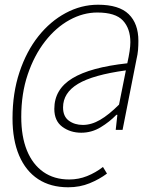

<svg xmlns="http://www.w3.org/2000/svg" viewBox="-20 -650 640 813"><path d="M269 143Q194 143 141.5 108.5Q89 74 61 8.5Q33 -57 33 -149Q33 -256 62.5 -344.5Q92 -433 142.5 -496.5Q193 -560 258.5 -595Q324 -630 395 -630Q484 -630 525 -590Q566 -550 566 -477Q566 -457 564.5 -438.5Q563 -420 558 -399L499 -100H470L477 -164H473Q444 -134 406 -111Q368 -88 324 -88Q278 -88 244 -113Q210 -138 210 -189Q210 -272 286.5 -318.5Q363 -365 519 -382Q532 -440 532 -471Q532 -529 500.5 -563Q469 -597 392 -597Q332 -597 274.5 -565.5Q217 -534 171 -475Q125 -416 97.5 -335Q70 -254 70 -155Q70 -72 94 -13Q118 46 163.5 78Q209 110 273 110Q313 110 349 95.5Q385 81 416 57L433 85Q401 109 359.5 126Q318 143 269 143ZM331 -121Q367 -121 404 -142.5Q441 -164 484 -207L513 -352Q374 -333 310.5 -295Q247 -257 247 -195Q247 -157 271.5 -139Q296 -121 331 -121Z"/></svg>

Font: Source Code Pro ExtraLight Light
Style: Italic
Weight: 300
Italic angle: -11°
Monospace: yes
Version: Version 1.016;hotconv 1.0.116;makeotfexe 2.5.65601